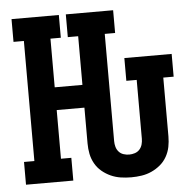

<svg xmlns="http://www.w3.org/2000/svg" viewBox="-53 -788 855 849"><g transform="rotate(-5 375.0 -363.5)"><path d="M496 8Q472 8 449 4.5Q426 1 405 -8.5Q384 -18 366 -33Q348 -48 336.5 -68.5Q325 -89 320.5 -111.5Q316 -134 316 -158V-317H193V-101H239V0H29V-101H75V-634H29V-735H239V-634H193V-418H316V-634H270V-735H480V-634H434V-158Q434 -145 437.5 -132.5Q441 -120 449.5 -110.5Q458 -101 470.5 -97Q483 -93 496 -93Q508 -93 520.5 -97Q533 -101 541.5 -110.5Q550 -120 553.5 -132.5Q557 -145 557 -158V-419H511V-520H721V-419H675V-158Q675 -134 670.5 -111.5Q666 -89 654.5 -68.5Q643 -48 625 -33Q607 -18 586 -8.5Q565 1 542 4.5Q519 8 496 8Z"/></g></svg>

Font: Iosevka Plex Etoile
Style: Bold
Weight: 700
Designer: Belleve Invis
Foundry: Belleve Invis
Version: Version 25.1.1; ttfautohint (v1.8.4)